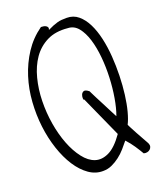

<svg xmlns="http://www.w3.org/2000/svg" viewBox="-152 -930 855 1025"><g transform="rotate(-20 275.5 -417.0)"><path d="M205.1 -835Q210 -835 217.8 -834Q225.6 -833 231.9 -829.6Q238.3 -826.2 241.2 -820.3Q244.1 -814.5 240.2 -805.7Q257.8 -814.5 271.5 -819.8Q285.2 -825.2 297.4 -828.6Q309.6 -832 321.8 -833Q334 -834 350.6 -834Q388.7 -834 416 -811Q443.4 -788.1 462.4 -750Q481.4 -711.9 492.7 -662.1Q503.9 -612.3 507.8 -557.6Q511.7 -502.9 510.3 -447.3Q508.8 -391.6 502.4 -341.8Q496.1 -292 485.4 -251.5Q474.6 -210.9 461.9 -186.5Q461.9 -185.5 463.4 -182.6Q464.8 -179.7 471.2 -167Q477.5 -154.3 491.7 -128.4Q505.9 -102.5 532.2 -55.7Q537.1 -44.9 535.2 -36.1Q533.2 -27.3 526.4 -21Q519.5 -14.6 509.8 -12.7Q500 -10.7 490.2 -13.7Q476.6 -37.1 460 -62Q443.4 -86.9 420.9 -111.3Q406.2 -92.8 388.7 -72.8Q371.1 -52.7 350.1 -36.6Q329.1 -20.5 305.7 -9.8Q282.2 1 255.9 1Q212.9 2 175.3 -24.4Q137.7 -50.8 107.9 -96.7Q78.1 -142.6 57.6 -204.1Q37.1 -265.6 28.8 -334Q20.5 -402.3 25.4 -474.1Q30.3 -545.9 51.3 -612.3Q72.3 -678.7 109.9 -736.3Q147.5 -793.9 205.1 -835ZM290 -392.6Q286.1 -388.7 285.2 -398.9Q284.2 -409.2 288.1 -419.9Q292 -430.7 302.2 -435.1Q312.5 -439.5 332 -423.8Q332 -423.8 338.4 -410.6Q344.7 -397.5 354.5 -378.4Q364.3 -359.4 376 -336.9Q387.7 -314.5 397.5 -294.9Q407.2 -275.4 414.1 -262.7Q420.9 -250 420.9 -250Q435.5 -289.1 444.8 -343.8Q454.1 -398.4 456.5 -457Q459 -515.6 453.6 -572.8Q448.2 -629.9 434.1 -675.8Q419.9 -721.7 396.5 -750.5Q373 -779.3 337.9 -780.3Q269.5 -787.1 220.7 -762.7Q171.9 -738.3 140.6 -693.4Q109.4 -648.4 93.8 -587.9Q78.1 -527.3 76.7 -461.4Q75.2 -395.5 85.9 -330.6Q96.7 -265.6 117.7 -211.4Q138.7 -157.2 168.5 -118.7Q198.2 -80.1 233.9 -68.4Q269.5 -56.6 310.5 -76.2Q351.6 -95.7 395.5 -158.2Z"/></g></svg>

Font: Shadows Into Light Two
Style: Regular
Weight: 400
Designer: Kimberly Geswein
Foundry: Kimberly Geswein
Version: Version 1.003 2012